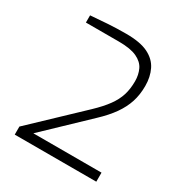

<svg xmlns="http://www.w3.org/2000/svg" viewBox="-172 -866 940 993"><g transform="rotate(30 297.5 -370.0)"><path d="M57 0V-48L337 -314Q382 -357 408.5 -393.5Q435 -430 446.5 -467Q458 -504 458 -550Q458 -588 443.5 -619Q429 -650 391 -668Q353 -686 283 -686H86V-729Q131 -733 185.5 -736.5Q240 -740 296 -740Q380 -740 427.5 -716.5Q475 -693 495.5 -651Q516 -609 516 -555Q516 -503 502 -459.5Q488 -416 458.5 -374Q429 -332 380 -286L137 -54H544V0Z"/></g></svg>

Font: Exo Thin Light
Style: Regular
Weight: 300
Version: Version 2.000